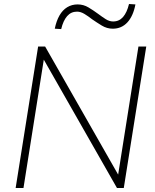

<svg xmlns="http://www.w3.org/2000/svg" viewBox="-20 -937 772 957"><path d="M58 0 170 -705H205L583 -42H565L670 -705H709L597 0H563L185 -663H202L97 0ZM285 -792 253 -794Q261 -833 276.5 -860Q292 -887 315 -901Q338 -915 367 -915Q396 -915 421 -900Q446 -885 469 -868Q489 -853 507 -841.5Q525 -830 544 -830Q574 -830 593.5 -852.5Q613 -875 623 -917L655 -915Q644 -857 615 -825.5Q586 -794 542 -794Q513 -794 487.5 -809.5Q462 -825 439 -841Q420 -856 401 -867.5Q382 -879 364 -879Q334 -879 314.5 -856.5Q295 -834 285 -792Z"/></svg>

Font: Nunito Sans 12pt ExtraLight
Style: Italic
Weight: 200
Italic angle: -9°
Designer: Vernon Adams
Foundry: Vernon Adams
Version: Version 3.101;gftools[0.9.27]